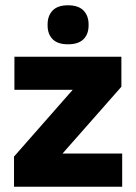

<svg xmlns="http://www.w3.org/2000/svg" viewBox="-20 -706 515 726"><path d="M442 -125.5V0H33V-114L255 -366.5H34.5V-491.5H439V-378L216.5 -125.5ZM237 -538.5Q198 -538.5 179 -557.8Q160 -577 160 -610V-613.5Q160 -646.5 179 -666.2Q198 -686 237 -686Q276.5 -686 295.8 -666.2Q315 -646.5 315 -613.5V-610Q315 -577 295.8 -557.8Q276.5 -538.5 237 -538.5Z"/></svg>

Font: Anek Latin
Style: Bold
Weight: 700
Designer: Yesha Goshar
Foundry: Ek Type
Version: Version 1.003